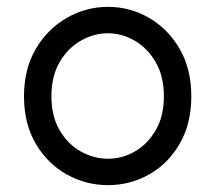

<svg xmlns="http://www.w3.org/2000/svg" viewBox="-20 -530 628 560"><path d="M295 10Q231 10 175 -21Q119 -52 84.5 -110.5Q50 -169 50 -249Q50 -329 84.5 -387.5Q119 -446 175 -478Q231 -510 295 -510Q359 -510 414.5 -478Q470 -446 504 -387.5Q538 -329 538 -249Q538 -169 504 -110.5Q470 -52 414.5 -21Q359 10 295 10ZM295 -67Q336 -67 373 -88Q410 -109 434 -150Q458 -191 458 -249Q458 -307 434.5 -348Q411 -389 373.5 -411Q336 -433 295 -433Q254 -433 216 -411.5Q178 -390 154 -349Q130 -308 130 -249Q130 -191 154 -150Q178 -109 216 -88Q254 -67 295 -67Z"/></svg>

Font: Syne
Style: Regular
Weight: 400
Designer: Lucas Descroix
Foundry: Bonjour Monde
Version: Version 2.200